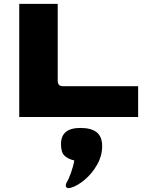

<svg xmlns="http://www.w3.org/2000/svg" viewBox="-20 -608 768 998"><path d="M280 -588V-190Q280 -174 286.5 -167Q293 -160 309 -160H698V0H80V-588ZM337 370Q322 370 322 356Q322 349 327 339Q336 326 348.5 291.5Q361 257 366 226Q332 218 314.5 200.5Q297 183 297 141Q297 57 398 57Q454 57 482.5 79.5Q511 102 511 152Q511 202 484.5 248.5Q458 295 419.5 327Q381 359 348 368Q340 370 337 370Z"/></svg>

Font: Dashboard
Style: Regular
Weight: 400
Designer: jaiki
Version: Version 1.000